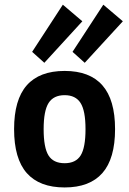

<svg xmlns="http://www.w3.org/2000/svg" viewBox="-20 -805 559 831"><path d="M259.8 6.3Q150.9 6.3 95.9 -55.9Q41 -118.2 41 -246.1Q41 -373.5 95.9 -435.8Q150.9 -498 259.8 -498Q368.2 -498 423.1 -435.8Q478 -373.5 478 -246.1Q478 -118.2 423.1 -55.9Q368.2 6.3 259.8 6.3ZM259.8 -98.6Q308.1 -98.6 329.1 -132.3Q350.1 -166 350.1 -246.1Q350.1 -325.7 328.6 -359.4Q307.1 -393.1 259.8 -393.1Q211.9 -393.1 190.4 -359.4Q168.9 -325.7 168.9 -246.1Q168.9 -166 189.9 -132.3Q210.9 -98.6 259.8 -98.6ZM346.7 -533.2 293.9 -580.6 427.2 -784.7 511.7 -712.9ZM171.9 -533.2 119.1 -580.6 252 -784.7 336.4 -712.9Z"/></svg>

Font: Anaheim
Style: Bold
Weight: 700
Version: Version 2.001